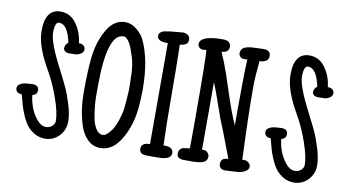

<svg xmlns="http://www.w3.org/2000/svg" viewBox="-65 -768 1670 923"><g transform="rotate(10 770.0 -306.5)"><path d="M277 -477H286Q306 -473 309 -455Q309 -439 296.5 -431Q284 -423 272.5 -422Q261 -421 239 -421Q217 -421 211 -439Q211 -460 227 -470Q209 -558 167 -558Q146 -558 146 -506Q146 -458 209 -338Q236 -285 249.5 -256Q263 -227 277.5 -180Q292 -133 292 -97Q292 -55 263.5 -26Q235 3 195 3Q167 3 144 -10.5Q121 -24 107 -42Q93 -60 80.5 -89Q68 -118 63 -136.5Q58 -155 51 -182L50 -187Q19 -189 19 -213Q19 -225 29.5 -232Q40 -239 50 -241Q60 -243 78 -244Q87 -244 91 -245Q123 -245 123 -220Q123 -198 100 -193Q102 -168 112.5 -137.5Q123 -107 144.5 -80Q166 -53 191 -53Q207 -53 220 -64Q233 -75 233 -90Q233 -130 209 -198.5Q185 -267 154 -321Q90 -430 90 -505Q90 -612 165 -612Q213 -612 242.5 -570.5Q272 -529 277 -477Z M618 -312V-299Q616 -219 608 -181Q593 -105 556 -52Q519 1 466 1Q430 1 404 -23.5Q378 -48 365 -88Q352 -128 346.5 -167.5Q341 -207 341 -247Q341 -355 348 -418Q356 -495 390 -555.5Q424 -616 481 -616Q510 -616 537 -593.5Q564 -571 575 -546Q618 -455 618 -312ZM553 -293V-328Q553 -332 552.5 -342.5Q552 -353 552 -359Q552 -396 545 -434Q543 -444 538.5 -458Q534 -472 526 -494.5Q518 -517 506.5 -532Q495 -547 483 -547Q403 -547 403 -289V-237Q403 -221 405 -198.5Q407 -176 412.5 -142Q418 -108 432 -85.5Q446 -63 466 -63Q477 -63 486 -72Q513 -94 528 -136Q543 -178 546.5 -208.5Q550 -239 553 -293Z M762 -615Q775 -615 785.5 -607.5Q796 -600 796 -587Q796 -570 786 -563.5Q776 -557 756 -554Q759 -437 759 -322Q759 -184 763 -64H770Q811 -64 811 -34Q811 -2 745 -2H691Q656 -2 656 -29Q656 -59 698 -59V-552H694Q646 -552 646 -579Q646 -590 654.5 -596.5Q663 -603 670 -604.5Q677 -606 692 -608H694Q696 -609 697 -609Z M949 -406V-76H957Q968 -76 976 -68Q984 -60 985 -50Q985 -27 966 -19.5Q947 -12 912 -12H872Q837 -12 837 -37Q837 -51 844 -58.5Q851 -66 858 -67.5Q865 -69 881 -71L890 -72Q891 -89 891 -206Q891 -526 886 -552Q885 -552 882 -551.5Q879 -551 878 -551L876 -550Q874 -550 872 -550Q849 -550 844 -572Q844 -616 956 -616Q995 -616 995 -586Q995 -558 960 -556Q964 -543 979 -510Q998 -462 1025 -377Q1057 -277 1084 -218V-301Q1084 -457 1088 -541H1084L1082 -540Q1080 -540 1079 -540H1073Q1051 -540 1046 -562Q1046 -576 1052.5 -584.5Q1059 -593 1073 -597Q1087 -601 1097.5 -601.5Q1108 -602 1128 -603Q1147 -603 1156 -604Q1191 -604 1191 -575Q1191 -545 1147 -543Q1139 -460 1139 -420Q1139 -274 1148 -62H1159Q1169 -62 1178 -55Q1187 -48 1189 -37Q1189 -20 1172 -11Q1155 -2 1138.5 -0.5Q1122 1 1094 2Q1090 2 1084 2.5Q1078 3 1075 3Q1063 3 1054.5 -3.5Q1046 -10 1045 -21Q1045 -51 1071 -53Q1075 -53 1081 -55L1043 -155Q1039 -166 1027.5 -195Q1016 -224 1010 -238L986 -306Q964 -371 949 -406Z M1492 -477H1501Q1521 -473 1524 -455Q1524 -439 1511.5 -431Q1499 -423 1487.5 -422Q1476 -421 1454 -421Q1432 -421 1426 -439Q1426 -460 1442 -470Q1424 -558 1382 -558Q1361 -558 1361 -506Q1361 -458 1424 -338Q1451 -285 1464.5 -256Q1478 -227 1492.5 -180Q1507 -133 1507 -97Q1507 -55 1478.5 -26Q1450 3 1410 3Q1382 3 1359 -10.5Q1336 -24 1322 -42Q1308 -60 1295.5 -89Q1283 -118 1278 -136.5Q1273 -155 1266 -182L1265 -187Q1234 -189 1234 -213Q1234 -225 1244.5 -232Q1255 -239 1265 -241Q1275 -243 1293 -244Q1302 -244 1306 -245Q1338 -245 1338 -220Q1338 -198 1315 -193Q1317 -168 1327.5 -137.5Q1338 -107 1359.5 -80Q1381 -53 1406 -53Q1422 -53 1435 -64Q1448 -75 1448 -90Q1448 -130 1424 -198.5Q1400 -267 1369 -321Q1305 -430 1305 -505Q1305 -612 1380 -612Q1428 -612 1457.5 -570.5Q1487 -529 1492 -477Z"/></g></svg>

Font: Because We Build
Style: Regular
Weight: 400
Designer: Liz Wetzel, Aaron Williamson, Russ McMullin
Foundry: Red Hat
Version: Version 1.000